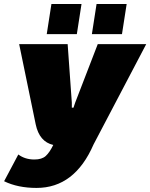

<svg xmlns="http://www.w3.org/2000/svg" viewBox="-58 -720 748 957"><path d="M400 -550 423.3 -700H573.3L550 -550ZM175 -550 198.3 -700H348.3L325 -550ZM-37.5 183.3 33.3 50Q66.7 75 113.3 75Q150.8 75 170 57.5Q189.2 40 207.5 2.5Q138.3 -13.3 120 -100L37.5 -500H279.2L300 -208.3V-183.3H304.2H308.3L316.7 -208.3L429.2 -500H670.8L408.3 0Q314.2 216.7 124.2 216.7Q30.8 216.7 -37.5 183.3Z"/></svg>

Font: BoonTook
Style: Italic
Weight: 400
Italic angle: -9°
Designer: Sungsit Sawaiwan
Foundry: FontUni
Version: Version 3.0